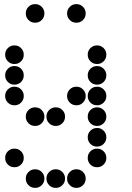

<svg xmlns="http://www.w3.org/2000/svg" viewBox="-20 -715 640 930"><path d="M149 -695Q131 -695 118 -682Q105 -669 105 -651V-649Q105 -631 118 -618Q131 -605 149 -605H151Q169 -605 182 -618Q195 -631 195 -649V-651Q195 -669 182 -682Q169 -695 151 -695ZM349 -695Q331 -695 318 -682Q305 -669 305 -651V-649Q305 -631 318 -618Q331 -605 349 -605H351Q369 -605 382 -618Q395 -631 395 -649V-651Q395 -669 382 -682Q369 -695 351 -695ZM49 -495Q31 -495 18 -482Q5 -469 5 -451V-449Q5 -431 18 -418Q31 -405 49 -405H51Q69 -405 82 -418Q95 -431 95 -449V-451Q95 -469 82 -482Q69 -495 51 -495ZM449 -495Q431 -495 418 -482Q405 -469 405 -451V-449Q405 -431 418 -418Q431 -405 449 -405H451Q469 -405 482 -418Q495 -431 495 -449V-451Q495 -469 482 -482Q469 -495 451 -495ZM49 -395Q31 -395 18 -382Q5 -369 5 -351V-349Q5 -331 18 -318Q31 -305 49 -305H51Q69 -305 82 -318Q95 -331 95 -349V-351Q95 -369 82 -382Q69 -395 51 -395ZM449 -395Q431 -395 418 -382Q405 -369 405 -351V-349Q405 -331 418 -318Q431 -305 449 -305H451Q469 -305 482 -318Q495 -331 495 -349V-351Q495 -369 482 -382Q469 -395 451 -395ZM49 -295Q31 -295 18 -282Q5 -269 5 -251V-249Q5 -231 18 -218Q31 -205 49 -205H51Q69 -205 82 -218Q95 -231 95 -249V-251Q95 -269 82 -282Q69 -295 51 -295ZM349 -295Q331 -295 318 -282Q305 -269 305 -251V-249Q305 -231 318 -218Q331 -205 349 -205H351Q369 -205 382 -218Q395 -231 395 -249V-251Q395 -269 382 -282Q369 -295 351 -295ZM449 -295Q431 -295 418 -282Q405 -269 405 -251V-249Q405 -231 418 -218Q431 -205 449 -205H451Q469 -205 482 -218Q495 -231 495 -249V-251Q495 -269 482 -282Q469 -295 451 -295ZM149 -195Q131 -195 118 -182Q105 -169 105 -151V-149Q105 -131 118 -118Q131 -105 149 -105H151Q169 -105 182 -118Q195 -131 195 -149V-151Q195 -169 182 -182Q169 -195 151 -195ZM249 -195Q231 -195 218 -182Q205 -169 205 -151V-149Q205 -131 218 -118Q231 -105 249 -105H251Q269 -105 282 -118Q295 -131 295 -149V-151Q295 -169 282 -182Q269 -195 251 -195ZM449 -195Q431 -195 418 -182Q405 -169 405 -151V-149Q405 -131 418 -118Q431 -105 449 -105H451Q469 -105 482 -118Q495 -131 495 -149V-151Q495 -169 482 -182Q469 -195 451 -195ZM449 -95Q431 -95 418 -82Q405 -69 405 -51V-49Q405 -31 418 -18Q431 -5 449 -5H451Q469 -5 482 -18Q495 -31 495 -49V-51Q495 -69 482 -82Q469 -95 451 -95ZM49 5Q31 5 18 18Q5 31 5 49V51Q5 69 18 82Q31 95 49 95H51Q69 95 82 82Q95 69 95 51V49Q95 31 82 18Q69 5 51 5ZM449 5Q431 5 418 18Q405 31 405 49V51Q405 69 418 82Q431 95 449 95H451Q469 95 482 82Q495 69 495 51V49Q495 31 482 18Q469 5 451 5ZM149 105Q131 105 118 118Q105 131 105 149V151Q105 169 118 182Q131 195 149 195H151Q169 195 182 182Q195 169 195 151V149Q195 131 182 118Q169 105 151 105ZM249 105Q231 105 218 118Q205 131 205 149V151Q205 169 218 182Q231 195 249 195H251Q269 195 282 182Q295 169 295 151V149Q295 131 282 118Q269 105 251 105ZM349 105Q331 105 318 118Q305 131 305 149V151Q305 169 318 182Q331 195 349 195H351Q369 195 382 182Q395 169 395 151V149Q395 131 382 118Q369 105 351 105Z"/></svg>

Font: Doto Rounded Black
Style: Regular
Weight: 900
Monospace: yes
Version: Version 1.000